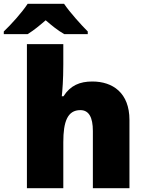

<svg xmlns="http://www.w3.org/2000/svg" viewBox="-76 -993 766 1013"><path d="M262 -973H70C40 -927 -18 -863 -56 -827V-813H70C105 -835 130 -856 165 -886C200 -856 228 -833 263 -813H387V-827C353 -861 293 -927 262 -973ZM258 -760H66V0H258V-243C258 -351 280 -412 348 -412C393 -412 414 -374 414 -302V0H607V-360C607 -503 519 -563 411 -563C345 -563 295 -542 259 -485H250C253 -514 258 -570 258 -653Z"/></svg>

Font: Noto Sans UI Black
Style: Regular
Weight: 900
Designer: Monotype Design Team
Foundry: Monotype Imaging Inc.
Version: Version 1.901